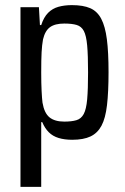

<svg xmlns="http://www.w3.org/2000/svg" viewBox="-20 -538 489 750"><path d="M60 192V-510H132L136 -440H141Q151 -471 168 -488Q185 -505 208.5 -511.5Q232 -518 261 -518Q305 -518 332.5 -506Q360 -494 375.5 -464.5Q391 -435 397.5 -384.5Q404 -334 404 -256Q404 -179 398 -127.5Q392 -76 376.5 -47Q361 -18 333.5 -5Q306 8 262 8Q232 8 209 1Q186 -6 170.5 -21.5Q155 -37 145 -61H141V192ZM231 -63Q260 -63 278.5 -68.5Q297 -74 307 -92.5Q317 -111 320.5 -150Q324 -189 324 -255Q324 -322 320.5 -360.5Q317 -399 307.5 -417Q298 -435 279.5 -440.5Q261 -446 231 -446Q195 -446 175.5 -432Q156 -418 148 -384Q144 -362 142.5 -334Q141 -306 141 -255Q141 -213 142.5 -183Q144 -153 146 -137Q153 -96 173.5 -79.5Q194 -63 231 -63Z"/></svg>

Font: Saira Condensed Medium
Style: Regular
Weight: 500
Width: 3
Designer: Hector Gatti with collaboration of the Omnibus-Type team
Foundry: Omnibus-Type
Version: Version 1.101